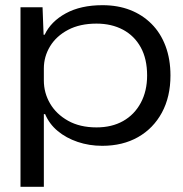

<svg xmlns="http://www.w3.org/2000/svg" viewBox="-20 -553 705 740"><path d="M59 167V-525H144L148 -419H152Q176 -470 233.5 -501.5Q291 -533 375 -533Q434 -533 481.5 -514.5Q529 -496 564 -461Q599 -426 618 -375.5Q637 -325 637 -262Q637 -180 604 -119Q571 -58 512 -24.5Q453 9 374 9Q324 9 279.5 -6Q235 -21 202.5 -48Q170 -75 154 -113H149V167ZM352 -62Q411 -62 454.5 -86.5Q498 -111 522.5 -156.5Q547 -202 547 -262Q547 -326 522.5 -370.5Q498 -415 454 -438.5Q410 -462 352 -462Q288 -462 242.5 -438Q197 -414 173 -374.5Q149 -335 149 -289V-243Q149 -195 173 -154Q197 -113 242.5 -87.5Q288 -62 352 -62Z"/></svg>

Font: Mona Sans Expanded
Style: Regular
Weight: 400
Width: 7
Designer: Deni Anggara
Foundry: GitHub
Version: Version 2.000